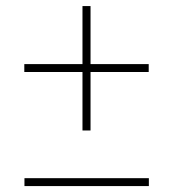

<svg xmlns="http://www.w3.org/2000/svg" viewBox="-20 -610 570 632"><path d="M251.5 -180.5V-590H278V-180.5ZM60.5 2.5V-23.5H470V2.5ZM60 -373V-399H469.5V-373Z"/></svg>

Font: Bodoni Moda SC 9pt Medium
Style: Regular
Weight: 500
Designer: Owen Earl
Foundry: indestructible type
Version: Version 2.005